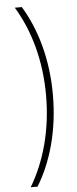

<svg xmlns="http://www.w3.org/2000/svg" viewBox="-65 -865 426 1062"><g transform="rotate(-5 148.5 -333.5)"><path d="M61 165H99C178 37 228 -136 228 -334C228 -532 178 -702 99 -832H60C143 -695 190 -525 190 -334C190 -143 143 28 61 165Z"/></g></svg>

Font: Noto Sans Devanagari Condensed ExtraLight
Style: Regular
Weight: 200
Width: 3
Designer: Jelle Bosma - Monotype Design Team
Foundry: Monotype Imaging Inc.
Version: Version 2.004